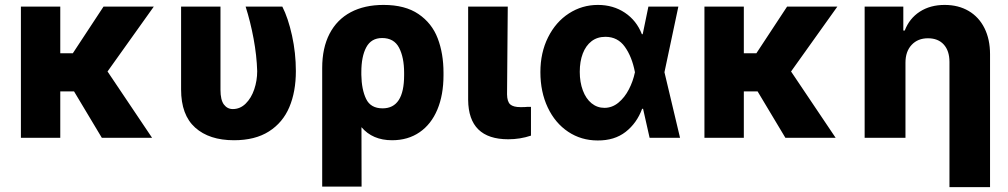

<svg xmlns="http://www.w3.org/2000/svg" viewBox="-20 -557 4072 776"><path d="M223.6 -341.8H274.4L398.4 -530.3H601.6L414.6 -268.1L594.7 0H391.6L279.3 -187.5H223.6V0H64.5V-530.3H223.6Z M871.1 -530.3V-194.3Q871.1 -152.8 885 -134.5Q898.9 -116.2 920.9 -116.2Q950.7 -116.2 973.1 -138.4Q995.6 -160.6 1007.6 -196Q1019.5 -231.4 1019.5 -269.5Q1017.6 -332.5 1004.9 -400.9Q992.2 -469.2 972.7 -530.3H1121.1Q1144.5 -484.4 1160.2 -413.6Q1175.8 -342.8 1175.8 -269.5Q1175.8 -186.5 1149.4 -124Q1123 -61.5 1067.1 -25.9Q1011.2 9.8 925.8 9.8Q825.7 9.8 768.8 -41.3Q711.9 -92.3 711.9 -195.3V-530.3Z M1530.3 -537.1Q1617.2 -537.1 1671.4 -500.2Q1725.6 -463.4 1749 -402.1Q1772.5 -340.8 1772.5 -262.7V-252.9Q1772.5 -173.3 1747.6 -114Q1722.7 -54.7 1675.8 -22.5Q1628.9 9.8 1564.5 9.8Q1485.8 9.8 1440.9 -43L1441.4 197.3H1282.2V-282.2Q1282.2 -363.3 1312 -420.7Q1341.8 -478 1397.5 -507.6Q1453.1 -537.1 1530.3 -537.1ZM1526.4 -119.1Q1613.3 -119.1 1613.3 -252.9V-262.7Q1613.3 -325.2 1592.8 -364.3Q1572.3 -403.3 1524.4 -403.3Q1480.5 -403.3 1460.4 -366Q1440.4 -328.6 1440.4 -265.6V-254.4Q1441.4 -195.3 1459.7 -157.2Q1478 -119.1 1526.4 -119.1Z M2032.2 -530.3 2029.3 -175.8Q2029.8 -146 2042.2 -135Q2054.7 -124 2084 -124Q2103.5 -124 2110.4 -125H2126V-8.8Q2082 5.9 2034.2 5.9Q1873.5 5.9 1872.1 -153.3V-530.3Z M2164.1 -265.6Q2164.1 -344.2 2195.1 -406.2Q2226.1 -468.3 2279.3 -502.7Q2332.5 -537.1 2396.5 -537.1Q2458.5 -537.1 2505.6 -505.6Q2552.7 -474.1 2574.2 -418.9H2577.6L2600.6 -530.3H2721.7L2665.5 -265.1L2728.5 0H2605.5L2579.1 -117.2H2575.2Q2553.7 -59.1 2508.5 -23.9Q2463.4 11.2 2395.5 10.7Q2329.1 10.7 2276.4 -24.4Q2223.6 -59.6 2193.8 -122.6Q2164.1 -185.5 2164.1 -265.6ZM2422.9 -121.1Q2454.1 -121.1 2479.5 -142.1Q2504.9 -163.1 2521.7 -195.8Q2538.6 -228.5 2545.9 -263.7L2546.4 -265.1L2545.9 -266.6Q2534.2 -327.6 2505.4 -367.9Q2476.6 -408.2 2426.8 -408.2Q2394 -408.2 2370.8 -390.4Q2347.7 -372.6 2335.4 -340.6Q2323.2 -308.6 2323.2 -266.6Q2323.2 -224.6 2335.7 -191.4Q2348.1 -158.2 2370.8 -139.6Q2393.6 -121.1 2422.9 -121.1Z M2986.3 -341.8H3037.1L3161.1 -530.3H3364.3L3177.2 -268.1L3357.4 0H3154.3L3042 -187.5H2986.3V0H2827.1V-530.3H2986.3Z M3639.6 0H3474.6V-530.3H3630.9V-433.6H3636.7Q3655.3 -482.4 3697.5 -509.8Q3739.7 -537.1 3797.9 -537.1Q3853.5 -537.1 3895 -512.7Q3936.5 -488.3 3959 -443.1Q3981.4 -397.9 3981.4 -337.9V199.2H3817.4V-306.6Q3817.4 -351.6 3794.4 -377Q3771.5 -402.3 3730.5 -402.3Q3689.5 -402.3 3664.6 -375.7Q3639.6 -349.1 3639.6 -303.7Z"/></svg>

Font: Pretendard Std ExtraBold
Style: Regular
Weight: 800
Designer: Base glyphs from Inter by Rasmus Andersson; Hangeul glyphs from Noto Sans CJK(Source Han Sans) by Jang Soo-young and Kan
Foundry: Kil Hyung-jin
Version: Version 1.309